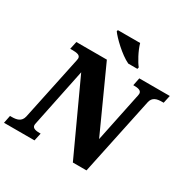

<svg xmlns="http://www.w3.org/2000/svg" viewBox="-223 -1107 1275 1292"><g transform="rotate(30 414.0 -461.5)"><path d="M501 -763H572L575 -776C554 -801 515 -871 501 -923H328L325 -913C349 -878 436 -793 501 -763ZM-24 0H213L226 -60H220C191 -60 161 -64 161 -90C161 -94 163 -104 167 -123L256 -554L511 0H617L744 -602C753 -647 789 -654 827 -654H839L852 -714H615L603 -654H609C638 -654 667 -650 667 -624C667 -617 664 -603 661 -591L585 -225L363 -714H126L113 -654H126C165 -654 192 -650 192 -624C192 -617 189 -606 185 -586L85 -112C75 -67 39 -60 1 -60H-12Z"/></g></svg>

Font: Noto Serif SemiCondensed Black
Style: Italic
Weight: 900
Width: 4
Italic angle: -12°
Designer: Monotype Design Team
Foundry: Monotype Imaging Inc.
Version: Version 2.014